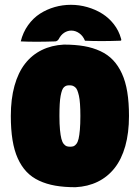

<svg xmlns="http://www.w3.org/2000/svg" viewBox="-20 -780 567 806"><path d="M25.4 -293.2Q25.4 -364.3 40.8 -419.8Q56.2 -475.3 85.1 -512.5Q114 -549.6 155.2 -569.8Q196.3 -590.1 248 -592.8Q295.7 -592.8 333 -586.3Q370.4 -579.8 401.5 -565.3Q432.6 -550.8 454.6 -527.6Q476.6 -504.4 491.8 -471.2Q507.1 -438 514.3 -393.8Q521.5 -349.6 521.5 -293.2Q521.5 -222.2 505.9 -166.6Q490.2 -111.1 460.8 -74.1Q431.4 -37.1 390.1 -17Q348.9 3.2 296.9 5.9Q249.5 5.9 212.3 -0.6Q175 -7.1 144.2 -21.5Q113.3 -35.9 91.4 -59Q69.6 -82 54.6 -115.2Q39.6 -148.4 32.5 -192.5Q25.4 -236.6 25.4 -293.2ZM229.5 -293.2Q229.5 -259 231.8 -235.1Q234.1 -211.2 237.7 -197.4Q241.2 -183.6 247.3 -176Q253.4 -168.5 259.5 -166.3Q265.6 -164.1 274.4 -164.1Q283.2 -164.1 289.1 -166.3Q294.9 -168.5 300.8 -176Q306.6 -183.6 309.9 -197.4Q313.2 -211.2 315.3 -235.1Q317.4 -259 317.4 -293.2Q317.4 -321.5 315.9 -342.9Q314.5 -364.3 311.3 -378.2Q308.1 -392.1 304.4 -401Q300.8 -409.9 295 -414.3Q289.3 -418.7 284.1 -420.3Q278.8 -421.9 271.5 -421.9Q264.2 -421.9 259.2 -420.4Q254.2 -418.9 249 -414.4Q243.9 -409.9 240.6 -401Q237.3 -392.1 234.6 -378.1Q231.9 -364 230.7 -342.9Q229.5 -321.8 229.5 -293.2ZM67.1 -606.2Q76.4 -644.3 97.9 -674.3Q119.4 -704.3 148.1 -722.7Q176.8 -741 209.7 -750.4Q242.7 -759.8 277.6 -759.8Q313 -759.8 346.7 -750.1Q380.4 -740.5 408.6 -722.9Q436.8 -705.3 457.8 -678.5Q478.8 -651.6 487.8 -618.9Q489.5 -614.3 489.1 -611.7Q488.8 -609.1 485.1 -609.1Q401.4 -606 336.7 -609.1Q328.4 -629.4 312.7 -640.5Q297.1 -651.6 279.3 -651.6Q263.7 -651.6 249.6 -642.6Q235.6 -633.5 226.6 -616Q224.6 -612.1 220.2 -609.1Q215.8 -606.2 211.7 -606.2Q126.5 -603.3 67.1 -606.2Z"/></svg>

Font: Digitalt
Style: Medium
Weight: 500
Designer: gluk
Foundry: gluk
Version: Version 0.60